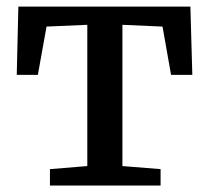

<svg xmlns="http://www.w3.org/2000/svg" viewBox="-20 -576 649 596"><path d="M135 0V-51L251 -60.5V-499L124.5 -493.5L97.5 -343.5H32L37 -555.5H571L577 -343.5H511L484.5 -493.5L360 -499V-60.5L478.5 -51V0Z"/></svg>

Font: Merriweather Medium
Style: Regular
Weight: 500
Version: Version 2.100